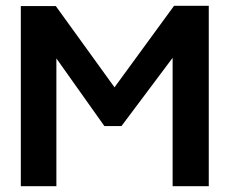

<svg xmlns="http://www.w3.org/2000/svg" viewBox="-20 -644 790 664"><path d="M52 0V-623H173L376 -342L582 -624H702V0H577V-444L400 -208H341L175 -442V0Z"/></svg>

Font: Inconsolata ExtraExpanded ExtraBold
Style: Regular
Weight: 800
Width: 8
Monospace: yes
Designer: Raph Levien, Cyreal, Brenton Simpson
Foundry: Raph Levien, Cyreal, Google
Version: Version 3.001; ttfautohint (v1.8.2.53-6de2)